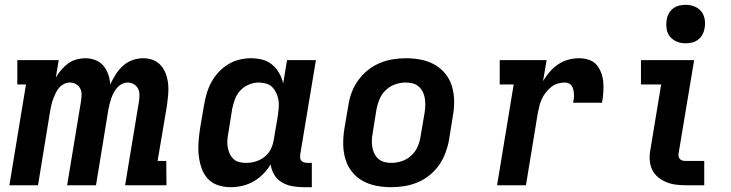

<svg xmlns="http://www.w3.org/2000/svg" viewBox="-20 -770 3040 798"><path d="M19 0 88 -419H52V-520H224L212 -448Q222 -465 235 -480Q248 -495 263.5 -506.5Q279 -518 298 -523Q317 -528 335 -528Q357 -528 377 -520Q397 -512 410 -496.5Q423 -481 430 -460.5Q437 -440 438 -419Q448 -440 460.5 -460Q473 -480 490.5 -496Q508 -512 530.5 -520Q553 -528 575 -528Q598 -528 617.5 -520Q637 -512 650 -496.5Q663 -481 670 -461Q677 -441 679 -419.5Q681 -398 679 -376Q677 -354 674 -332L635 -101H671L672 0H500L558 -351Q560 -365 559.5 -378.5Q559 -392 553 -403Q547 -414 535.5 -420.5Q524 -427 511 -427Q499 -427 487 -421Q475 -415 466.5 -405Q458 -395 452 -383.5Q446 -372 442 -360Q438 -348 435 -336Q432 -324 430 -312L379 0H259L317 -351Q319 -365 319 -378.5Q319 -392 313 -403Q307 -414 295.5 -420.5Q284 -427 270 -427Q258 -427 246 -421Q234 -415 225.5 -405Q217 -395 211.5 -383.5Q206 -372 201.5 -360Q197 -348 194 -336Q191 -324 189 -312L138 0Z M939 8Q911 8 885.5 -0.5Q860 -9 843 -28Q826 -47 817.5 -72Q809 -97 806 -123.5Q803 -150 805 -177.5Q807 -205 811 -233L828 -333Q832 -357 839 -381Q846 -405 858 -427.5Q870 -450 888 -469.5Q906 -489 928 -502.5Q950 -516 974.5 -522Q999 -528 1023 -528Q1047 -528 1070.5 -522Q1094 -516 1111.5 -501Q1129 -486 1140.5 -466Q1152 -446 1157 -423L1173 -520H1293L1228 -129Q1227 -121 1227.5 -114Q1228 -107 1232.5 -102Q1237 -97 1243.5 -95Q1250 -93 1258 -93H1276V8H1241Q1216 8 1193 3.5Q1170 -1 1151 -12.5Q1132 -24 1120 -43.5Q1108 -63 1105 -87Q1092 -65 1073.5 -46.5Q1055 -28 1033 -15.5Q1011 -3 986.5 2.5Q962 8 939 8ZM1003 -93Q1023 -93 1043 -99Q1063 -105 1080 -118.5Q1097 -132 1106 -151Q1115 -170 1118 -190L1135 -290Q1137 -306 1138.5 -322Q1140 -338 1137.5 -353.5Q1135 -369 1128.5 -383Q1122 -397 1112 -407.5Q1102 -418 1086.5 -422.5Q1071 -427 1055 -427Q1035 -427 1014.5 -418.5Q994 -410 979 -394Q964 -378 956.5 -357.5Q949 -337 945 -317L929 -217Q926 -202 925 -187Q924 -172 926.5 -158Q929 -144 934.5 -131.5Q940 -119 950 -109.5Q960 -100 974 -96.5Q988 -93 1003 -93Z M1606 8Q1574 8 1543.5 2Q1513 -4 1487 -18.5Q1461 -33 1442.5 -56.5Q1424 -80 1415.5 -109Q1407 -138 1406.5 -169.5Q1406 -201 1411 -233L1428 -333Q1432 -360 1442 -386.5Q1452 -413 1469 -436.5Q1486 -460 1509 -478.5Q1532 -497 1558.5 -508Q1585 -519 1612.5 -523.5Q1640 -528 1667 -528Q1699 -528 1729.5 -522Q1760 -516 1786 -501.5Q1812 -487 1831 -463.5Q1850 -440 1858.5 -411Q1867 -382 1867.5 -350.5Q1868 -319 1862 -287L1846 -187Q1841 -160 1831 -133.5Q1821 -107 1804.5 -83.5Q1788 -60 1765 -41.5Q1742 -23 1715.5 -12Q1689 -1 1661 3.5Q1633 8 1606 8ZM1607 -93Q1629 -93 1651 -100.5Q1673 -108 1690 -124Q1707 -140 1716 -161Q1725 -182 1728 -203L1745 -303Q1747 -318 1747.5 -333Q1748 -348 1745.5 -362.5Q1743 -377 1736.5 -389.5Q1730 -402 1719.5 -411Q1709 -420 1695 -423.5Q1681 -427 1666 -427Q1644 -427 1622.5 -419.5Q1601 -412 1584 -396Q1567 -380 1558 -359Q1549 -338 1545 -317L1529 -217Q1526 -202 1525.5 -187Q1525 -172 1527.5 -157.5Q1530 -143 1536.5 -130.5Q1543 -118 1553.5 -109Q1564 -100 1578 -96.5Q1592 -93 1607 -93Z M2046 0 2115 -419H2057V-520H2252L2237 -433Q2249 -453 2265 -471.5Q2281 -490 2300.5 -503Q2320 -516 2342.5 -522Q2365 -528 2387 -528Q2408 -528 2427.5 -521.5Q2447 -515 2459.5 -500.5Q2472 -486 2479 -466.5Q2486 -447 2487.5 -426.5Q2489 -406 2487.5 -385Q2486 -364 2482 -343H2362Q2364 -352 2365 -361Q2366 -370 2365.5 -379Q2365 -388 2363 -396.5Q2361 -405 2356.5 -412.5Q2352 -420 2344 -423.5Q2336 -427 2327 -427Q2312 -427 2297.5 -422.5Q2283 -418 2270.5 -408Q2258 -398 2248 -385Q2238 -372 2231.5 -357.5Q2225 -343 2221.5 -328Q2218 -313 2215 -299L2166 0Z M2832 0Q2811 0 2790 -2.5Q2769 -5 2749.5 -13Q2730 -21 2714.5 -34Q2699 -47 2690.5 -65Q2682 -83 2680.5 -104Q2679 -125 2683 -147L2728 -419H2644V-520H2865L2800 -130Q2799 -124 2801 -117.5Q2803 -111 2808 -107Q2813 -103 2819 -102Q2825 -101 2832 -101H2907V0ZM2829 -590Q2810 -590 2793 -597Q2776 -604 2764.5 -618Q2753 -632 2750.5 -651Q2748 -670 2751 -689Q2753 -702 2760 -714.5Q2767 -727 2778.5 -735.5Q2790 -744 2803.5 -747Q2817 -750 2830 -750Q2849 -750 2866.5 -743Q2884 -736 2895 -722Q2906 -708 2909 -689Q2912 -670 2908 -651Q2906 -638 2899 -625.5Q2892 -613 2880.5 -604.5Q2869 -596 2855.5 -593Q2842 -590 2829 -590Z"/></svg>

Font: Iosevka Etoile
Style: Bold Italic
Weight: 700
Italic angle: -9°
Designer: Belleve Invis
Foundry: Belleve Invis
Version: Version 28.1.0; ttfautohint (v1.8.4)